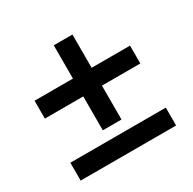

<svg xmlns="http://www.w3.org/2000/svg" viewBox="-128 -681 813 810"><g transform="rotate(-30 278.5 -275.5)"><path d="M508 0H43V-87H508ZM230 -137V-302H43V-389H230V-551H321V-389H508V-302H321V-137Z"/></g></svg>

Font: Source Serif 4 SmText
Style: Bold Italic
Weight: 700
Italic angle: -12°
Designer: Frank Grießhammer
Foundry: Adobe
Version: Version 4.005;hotconv 1.1.0;makeotfexe 2.6.0